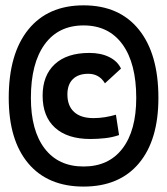

<svg xmlns="http://www.w3.org/2000/svg" viewBox="-20 -706 626 719"><path d="M293 -7.3Q159.2 -7.3 85.9 -94.2Q12.7 -181.2 12.7 -339.4Q12.7 -504.4 85.9 -595.2Q159.2 -686 293 -686Q426.8 -686 500 -595.2Q573.2 -504.4 573.2 -339.4Q573.2 -181.2 500 -94.2Q426.8 -7.3 293 -7.3ZM318.4 -185.5Q232.9 -185.5 186.3 -227.5Q139.6 -269.5 139.6 -347.7Q139.6 -423.3 185.1 -465.6Q230.5 -507.8 314.5 -507.8Q357.9 -507.8 388.9 -492.4Q419.9 -477.1 433.1 -449.2L373 -394Q351.6 -429.7 310.5 -429.7Q273.4 -429.7 252.9 -409.7Q232.4 -389.6 232.4 -352.5Q232.4 -309.6 257.6 -286.6Q282.7 -263.7 330.1 -263.7Q351.6 -263.7 372.8 -267.1Q394 -270.5 414.1 -276.4L425.8 -200.2Q400.4 -191.4 372.8 -188.5Q345.2 -185.5 318.4 -185.5ZM293 -82.5Q387.2 -82.5 438.7 -149.9Q490.2 -217.3 490.2 -339.4Q490.2 -468.8 438.7 -539.8Q387.2 -610.8 293 -610.8Q198.7 -610.8 147.2 -539.8Q95.7 -468.8 95.7 -339.4Q95.7 -217.3 147.2 -149.9Q198.7 -82.5 293 -82.5Z"/></svg>

Font: Cascadia Mono
Style: Regular
Weight: 400
Monospace: yes
Designer: Aaron Bell
Foundry: Saja Typeworks
Version: Version 2404.023